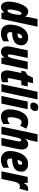

<svg xmlns="http://www.w3.org/2000/svg" viewBox="1587 -2403 826 4040"><g transform="rotate(90 2000.0 -383.0)"><path d="M200 -126Q180 -126 180 -180Q180 -198 185.5 -237.5Q191 -277 201.5 -319.5Q212 -362 227.5 -392.5Q243 -423 263 -423Q291 -423 291 -371Q291 -334 280 -275.5Q269 -217 248.5 -171.5Q228 -126 200 -126ZM126 10Q164 10 188 -7.5Q212 -25 240 -57H244L248 0H379L541 -760H380L343 -588Q340 -575 337 -551.5Q334 -528 331 -500H328Q312 -534 283 -548.5Q254 -563 220 -563Q168 -563 129.5 -519Q91 -475 65.5 -409Q40 -343 27 -274Q14 -205 14 -155Q14 -79 44 -34.5Q74 10 126 10Z M677 10Q721 10 763.5 -0.5Q806 -11 850 -40V-160Q809 -137 780 -128.5Q751 -120 716 -120Q656 -120 656 -192Q656 -208 659 -225H669Q785 -225 859 -272Q933 -319 933 -420Q933 -484 889.5 -523Q846 -562 776 -562Q676 -562 615 -501Q554 -440 526 -350.5Q498 -261 498 -175Q498 -89 546 -39.5Q594 10 677 10ZM683 -339Q710 -436 752 -436Q786 -436 786 -403Q786 -375 766.5 -357Q747 -339 685 -339Z M1074 10Q1109 10 1138.5 -10Q1168 -30 1192 -64H1195L1193 0H1322L1439 -553H1278L1217 -269Q1205 -214 1189 -174.5Q1173 -135 1150 -135Q1126 -135 1126 -170Q1126 -197 1136 -247L1200 -553H1039L965 -201Q956 -158 956 -119Q956 -60 986 -25Q1016 10 1074 10Z M1578 10Q1605 10 1643.5 4Q1682 -2 1710 -17L1711 -146Q1692 -138 1675 -134.5Q1658 -131 1650 -131Q1624 -131 1624 -159Q1624 -168 1628 -184L1677 -419H1770L1799 -553H1706L1730 -664H1616L1560 -548L1485 -503L1467 -419H1516L1472 -208Q1461 -154 1461 -118Q1461 -63 1487 -26.5Q1513 10 1578 10Z M1749 0 1911 -760H2072L1911 0Z M2212 -607Q2259 -607 2287 -638Q2315 -669 2315 -715Q2315 -776 2240 -776Q2186 -776 2162 -740.5Q2138 -705 2138 -668Q2138 -607 2212 -607ZM1999 0H2160L2277 -553H2117Z M2436 10Q2480 10 2521.5 -5Q2563 -20 2589 -40L2590 -177Q2526 -129 2481 -129Q2446 -129 2446 -194Q2446 -226 2455.5 -281Q2465 -336 2487.5 -380Q2510 -424 2549 -424Q2589 -424 2622 -393L2688 -520Q2627 -563 2548 -563Q2449 -563 2390.5 -499Q2332 -435 2306 -343.5Q2280 -252 2280 -169Q2280 -87 2320.5 -38.5Q2361 10 2436 10Z M2643 0H2805L2870 -310Q2884 -376 2900 -397Q2916 -418 2928 -418Q2956 -418 2956 -383Q2956 -353 2946 -308L2881 0H3042L3117 -353Q3126 -392 3126 -432Q3126 -491 3096.5 -527Q3067 -563 3014 -563Q2948 -563 2903 -500H2900Q2910 -530 2920 -562Q2930 -594 2936 -622L2966 -760H2805Z M3337 10Q3381 10 3423.5 -0.5Q3466 -11 3510 -40V-160Q3469 -137 3440 -128.5Q3411 -120 3376 -120Q3316 -120 3316 -192Q3316 -208 3319 -225H3329Q3445 -225 3519 -272Q3593 -319 3593 -420Q3593 -484 3549.5 -523Q3506 -562 3436 -562Q3336 -562 3275 -501Q3214 -440 3186 -350.5Q3158 -261 3158 -175Q3158 -89 3206 -39.5Q3254 10 3337 10ZM3343 -339Q3370 -436 3412 -436Q3446 -436 3446 -403Q3446 -375 3426.5 -357Q3407 -339 3345 -339Z M3585 0H3746L3804 -278Q3813 -323 3836.5 -355.5Q3860 -388 3900 -388Q3927 -388 3949 -379L4000 -556Q3977 -563 3955 -563Q3913 -563 3885.5 -542Q3858 -521 3831 -473H3827L3829 -553H3702Z"/></g></svg>

Font: Noto Sans Display Condensed Black
Style: Italic
Weight: 900
Width: 3
Italic angle: -192°
Designer: Monotype Design Team
Foundry: Monotype Imaging Inc.
Version: Version 1.900